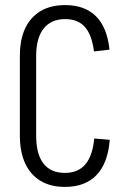

<svg xmlns="http://www.w3.org/2000/svg" viewBox="-20 -727 495 754"><path d="M235 7Q179 7 139.5 -16.5Q100 -40 79 -85Q58 -130 58 -196V-507Q58 -572 79 -616Q100 -660 139.5 -683.5Q179 -707 236 -707Q313 -707 357 -663Q401 -619 410 -532L349 -525Q341 -590 313.5 -621Q286 -652 236 -652Q181 -652 151.5 -615Q122 -578 122 -507V-195Q122 -122 150.5 -85Q179 -48 235 -48Q287 -48 315.5 -82Q344 -116 350 -183L411 -178Q404 -87 359.5 -40Q315 7 235 7Z"/></svg>

Font: Pathway Extreme Condensed ExtraLight
Style: Regular
Weight: 250
Width: 3
Version: Version 1.001;gftools[0.9.26]